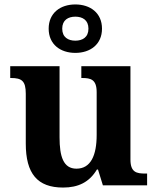

<svg xmlns="http://www.w3.org/2000/svg" viewBox="-20 -834 707 864"><path d="M319 -596C386 -596 439 -634 439 -705C439 -776 386 -814 319 -814C252 -814 199 -776 199 -705C199 -634 252 -596 319 -596ZM319 -651C287 -651 260 -666 260 -705C260 -744 287 -759 319 -759C351 -759 378 -744 378 -705C378 -666 351 -651 319 -651ZM264 10C332 10 382 -14 416 -71H421L443 0H642V-53H634C595 -53 567 -58 567 -116V-536H346V-483H349C388 -483 415 -477 415 -419V-227C415 -134 388 -75 324 -75C265 -75 248 -130 248 -216V-536H26V-483H29C78 -483 96 -470 96 -412V-188C96 -53 148 10 264 10Z"/></svg>

Font: Noto Serif Lao
Style: Bold
Weight: 700
Designer: Monotype Design Team
Foundry: Monotype Imaging Inc.
Version: Version 2.003